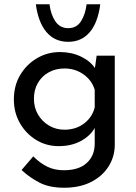

<svg xmlns="http://www.w3.org/2000/svg" viewBox="-20 -675 639 900"><path d="M281 205Q212 205 166 181.5Q120 158 81 122L136 58Q168 90 202 106.5Q236 123 279 123Q349 123 386 89.5Q423 56 424 1V-75Q403 -38 359 -14Q315 10 255 10Q197 10 149.5 -19Q102 -48 73.5 -97.5Q45 -147 45 -209Q45 -274 75 -324Q105 -374 154 -402.5Q203 -431 261 -431Q315 -431 359 -410Q403 -389 425 -356L433 -414H518V3Q518 59 489 105Q460 151 407 178Q354 205 281 205ZM139 -212Q139 -171 158 -138.5Q177 -106 209.5 -86.5Q242 -67 282 -67Q336 -67 374.5 -96.5Q413 -126 424 -172V-254Q411 -298 372 -326Q333 -354 282 -354Q241 -354 208.5 -336Q176 -318 157.5 -286Q139 -254 139 -212ZM300 -479Q236 -479 197.5 -525Q159 -571 148 -655H212Q218 -607 239.5 -575Q261 -543 300 -543Q339 -543 359.5 -575Q380 -607 386 -655H450Q439 -569 400.5 -524Q362 -479 300 -479Z"/></svg>

Font: Synthetic
Style: Regular
Weight: 400
Designer: Santiago Orozco
Foundry: Typemade
Version: Version 2.000; ttfautohint (v1.8.4.7-5d5b)